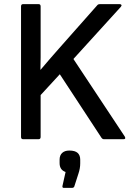

<svg xmlns="http://www.w3.org/2000/svg" viewBox="-20 -675 641 931"><path d="M92 0Q82 0 82 -11V-644Q82 -655 92 -655H167Q177 -655 177 -644V-458Q177 -428 177 -397.5Q177 -367 176 -337H177Q199 -363 221.5 -389Q244 -415 267 -441L452 -650Q456 -655 464 -655H560Q566 -655 568.5 -651.5Q571 -648 566 -642L336 -389L585 -13Q592 0 579 0H484Q477 0 472 -7L270 -315L177 -214V-11Q177 0 167 0ZM289 236Q281 236 283 226L298 159Q269 149 269 116V99Q269 78 281.5 66.5Q294 55 316 55Q344 55 356.5 66.5Q369 78 369 99V117Q369 142 360 168L340 230Q337 236 329 236Z"/></svg>

Font: Sofia Sans Medium
Style: Regular
Weight: 500
Designer: Botio Nikoltchev, Ani Petrova
Foundry: lettersoup
Version: Version 4.101; ttfautohint (v1.8.4.7-5d5b)